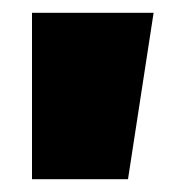

<svg xmlns="http://www.w3.org/2000/svg" viewBox="-20 -720 280 300"><path d="M30 -440V-700H220L180 -440Z"/></svg>

Font: Tektur Black
Style: Regular
Weight: 900
Designer: Adam Jagosz
Foundry: Adam Jagosz
Version: Version 1.005;gftools[0.9.30]